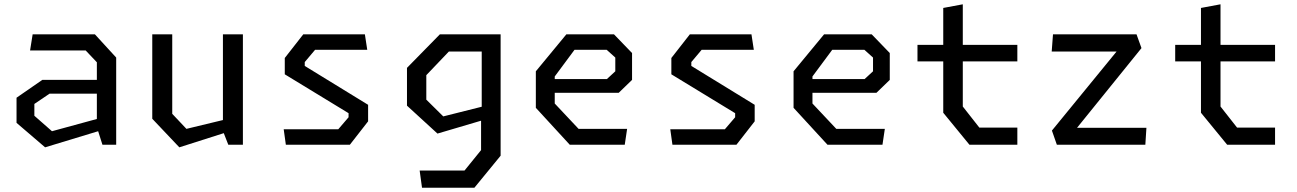

<svg xmlns="http://www.w3.org/2000/svg" viewBox="-20 -674 6040 894"><path d="M457 0 437 -63 190 12 57 -102V-219L177 -302H431V-384L379 -439H120L132 -514H422L521 -406V0ZM140 -135 222 -63 431 -120V-238H211L140 -190Z M782 -514V-144L848 -74L1018 -115V-514H1111V0H1043L1022 -54L815 12L689 -121V-514Z M1311 0 1301 -72H1555L1603 -128V-147L1306 -328V-404L1392 -514H1679L1690 -442H1447L1399 -385V-367L1694 -186V-109L1609 0Z M1945 200 1934 120H2143L2220 25V-112L2017 -52L1875 -182V-358L2028 -514H2270H2311V51L2189 200ZM1965 -210 2044 -132 2223 -177V-434H2070L1965 -324Z M2633 0 2475 -172V-342L2617 -514H2839L2923 -427V-302L2861 -242H2563V-192L2674 -74H2900L2889 0ZM2563 -306H2806L2845 -342V-406L2805 -442H2655L2563 -318Z M3111 0 3101 -72H3355L3403 -128V-147L3106 -328V-404L3192 -514H3479L3490 -442H3247L3199 -385V-367L3494 -186V-109L3409 0Z M3833 0 3675 -172V-342L3817 -514H4039L4123 -427V-302L4061 -242H3763V-192L3874 -74H4100L4089 0ZM3763 -306H4006L4045 -342V-406L4005 -442H3855L3763 -318Z M4494 0 4372 -149V-388H4252V-465H4372V-637L4463 -654V-465H4717V-388H4463V-178L4540 -80H4717V0Z M4901 0 4878 -66 5179 -434H4877L4883 -514H5272L5295 -450L4995 -79H5318L5313 0Z M5694 0 5572 -149V-388H5452V-465H5572V-637L5663 -654V-465H5917V-388H5663V-178L5740 -80H5917V0Z"/></svg>

Font: Moralerspace Krypton JPDOC
Style: Regular
Weight: 400
Version: v0.0.6; ttfautohint (v1.8.4.7-5d5b-dirty) -l 6 -r 45 -G 200 